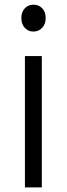

<svg xmlns="http://www.w3.org/2000/svg" viewBox="-20 -812 290 832"><path d="M88 0V-569H161.2V0ZM124.6 -675.3Q102.3 -675.3 87.4 -691.3Q72.5 -707.3 72.5 -734.3Q72.5 -760.2 87.5 -776Q102.6 -791.7 124.9 -791.7Q147.9 -791.7 163 -776Q178 -760.2 178 -734.3Q178 -707.6 162.8 -691.5Q147.6 -675.3 124.6 -675.3Z"/></svg>

Font: Yaldevi ExtraLight
Style: Regular
Weight: 200
Designer: Sol Matas, Rajitha Manaperi, Kosala Senevirathne
Foundry: Mooniak
Version: Version 1.100